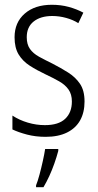

<svg xmlns="http://www.w3.org/2000/svg" viewBox="-20 -563 410 804"><path d="M334 -138Q334 -92 315.5 -59Q297 -26 260.5 -8Q224 10 171 10Q129 10 93 0.5Q57 -9 32 -21V-79Q61 -60 96.5 -49.5Q132 -39 168 -39Q225 -39 253 -65.5Q281 -92 281 -138Q281 -168 267 -188Q253 -208 227.5 -222.5Q202 -237 170 -252Q134 -269 104.5 -288Q75 -307 58 -335Q41 -363 41 -407Q41 -469 83.5 -506Q126 -543 197 -543Q235 -543 268 -534Q301 -525 329 -510L308 -466Q286 -480 257 -488Q228 -496 199 -496Q150 -496 121 -473Q92 -450 92 -407Q92 -377 105.5 -358Q119 -339 143.5 -325.5Q168 -312 199 -297Q234 -279 265 -259.5Q296 -240 315 -212Q334 -184 334 -138ZM224 69Q217 95 207.5 122Q198 149 186.5 174Q175 199 162 221H131V213Q138 196 145.5 168Q153 140 159.5 110.5Q166 81 169 61H224Z"/></svg>

Font: Noto Sans Bengali Condensed Light
Style: Regular
Weight: 300
Width: 3
Designer: Jelle Bosma - Monotype Design Team
Foundry: Monotype Imaging Inc.
Version: Version 2.003